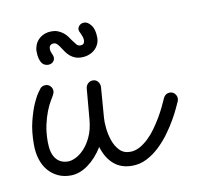

<svg xmlns="http://www.w3.org/2000/svg" viewBox="-54 -435 512 499"><g transform="rotate(-10 202.0 -186.0)"><path d="M180.7 -54.7Q163.6 -26.9 140.9 -10.7Q118.2 5.4 95.2 5.4Q76.7 5.4 62 -1.5Q47.4 -8.3 36.6 -20.8Q25.9 -33.2 20.3 -50.8Q14.6 -68.4 14.6 -90.3Q14.6 -124.5 21.2 -150.9Q27.8 -177.2 35.6 -195.1Q43.5 -212.9 50.3 -222.2Q57.1 -231.4 57.1 -231.4Q59.6 -234.4 63.2 -235.8Q66.9 -237.3 70.8 -237.3Q78.6 -237.3 83.7 -231.7Q88.9 -226.1 88.9 -218.8Q88.9 -215.8 87.6 -212.9Q86.4 -210 85 -207Q82.5 -202.6 77.1 -193.6Q71.8 -184.6 65.9 -169.9Q60.1 -155.3 55.7 -135.5Q51.3 -115.7 51.3 -90.3Q51.3 -61.5 62.7 -46.6Q74.2 -31.7 95.2 -31.7Q104 -31.7 115.5 -37.4Q127 -43 137.9 -54.7Q148.9 -66.4 157.2 -84.5Q165.5 -102.5 168 -127L175.3 -210.9Q176.3 -218.3 181.6 -223.1Q187 -228 194.3 -228Q202.6 -228 207.5 -221.9Q212.4 -215.8 212.4 -208L206.1 -127Q205.1 -116.7 206.8 -100.1Q208.5 -83.5 213.9 -67.4Q219.2 -51.3 230 -39.8Q240.7 -28.3 258.3 -28.3Q271 -28.3 283.2 -34.9Q295.4 -41.5 306.6 -52.2Q317.9 -63 327.4 -76.4Q336.9 -89.8 345 -103.5Q353 -117.2 358.9 -129.6Q364.7 -142.1 368.7 -150.9Q371.1 -156.2 375.5 -159.2Q379.9 -162.1 385.3 -162.1Q394 -162.1 398.9 -156.2Q403.8 -150.4 403.8 -143.6Q403.8 -139.6 402.3 -136.2Q400.4 -132.3 394.8 -119.9Q389.2 -107.4 380.1 -91.6Q371.1 -75.7 358.4 -58.1Q345.7 -40.5 330.1 -25.6Q314.5 -10.7 296.1 -1.2Q277.8 8.3 256.8 8.3Q228 8.3 209 -8.1Q189.9 -24.4 180.7 -54.7ZM225.1 -335Q225.1 -326.2 221.4 -318.4Q217.8 -310.5 211.4 -304.7Q205.1 -298.8 196 -295.4Q187 -292 176.3 -292Q166.5 -292 159.2 -294.9Q151.9 -297.9 146.2 -302.7Q140.6 -307.6 136.7 -313Q132.8 -318.4 129.4 -323.7Q125 -330.6 120.8 -335.4Q116.7 -340.3 110.8 -340.3Q106.4 -340.3 103.8 -338.6Q101.1 -336.9 100.1 -335Q99.1 -333 98.9 -330.8Q98.6 -328.6 98.6 -328.1Q98.6 -323.2 99.9 -319.6Q101.1 -315.9 103 -312Q104 -310.1 104.5 -308.1Q105 -306.2 105 -303.7Q105 -297.4 100.1 -292.7Q95.2 -288.1 87.4 -288.1Q83.5 -288.1 79.1 -289.8Q74.7 -291.5 71.3 -295.9Q67.9 -300.3 65.7 -308.1Q63.5 -315.9 63.5 -328.1Q63.5 -335.9 66.7 -344Q69.8 -352.1 75.7 -358.2Q81.5 -364.3 90.3 -368.2Q99.1 -372.1 110.8 -372.1Q121.1 -372.1 128.4 -368.9Q135.7 -365.7 141.6 -361.1Q147.5 -356.4 151.6 -350.6Q155.8 -344.7 159.2 -339.8Q164.1 -333 168.2 -328.1Q172.4 -323.2 178.2 -323.2Q186 -323.2 188 -327.4Q189.9 -331.5 189.9 -334Q189.9 -339.8 188 -345Q186 -350.1 184.1 -354.5Q180.7 -360.4 180.7 -364.3Q180.7 -370.1 185.5 -375Q190.4 -379.9 198.2 -379.9Q207.5 -379.9 216.3 -368.7Q225.1 -357.4 225.1 -335Z"/></g></svg>

Font: Sacramento
Style: Regular
Weight: 400
Designer: Astigmatic (AOETI)
Foundry: Astigmatic (AOETI)
Version: Version 1.000